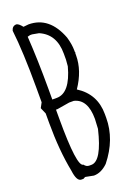

<svg xmlns="http://www.w3.org/2000/svg" viewBox="-168 -927 710 1026"><g transform="rotate(-20 186.5 -414.5)"><path d="M66.4 -865.2Q79.1 -863.3 97.7 -839.8L127 -842.8Q245.1 -842.8 296.9 -706.1Q309.6 -663.1 309.6 -627.9V-619.1L311.5 -616.2L309.6 -612.3V-600.6Q309.6 -513.7 251 -427.7Q346.7 -367.2 346.7 -252.9V-231.4Q346.7 -109.4 259.8 -1Q221.7 36.1 179.7 36.1L134.8 27.3H131.8L121.1 33.2H109.4Q83 33.2 75.2 -29.3Q50.8 -153.3 50.8 -308.6V-364.3L36.1 -398.4V-400.4L50.8 -427.7V-511.7Q50.8 -714.8 36.1 -839.8Q43 -865.2 66.4 -865.2ZM100.6 -782.2Q109.4 -646.5 109.4 -487.3V-421.9H134.8Q210.9 -421.9 248 -560.5L251 -597.7V-631.8Q251 -742.2 164.1 -779.3L127 -786.1H115.2ZM118.2 -364.3H109.4V-311.5Q109.4 -38.1 146.5 -38.1Q158.2 -22.5 173.8 -22.5H186.5Q245.1 -22.5 285.2 -191.4L288.1 -247.1Q288.1 -358.4 214.8 -376H188.5Z"/></g></svg>

Font: Sue Ellen Francisco
Style: Regular
Weight: 400
Designer: Kimberly Geswein
Foundry: Kimberly Geswein
Version: Version 1.002 2007